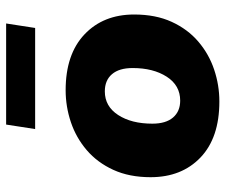

<svg xmlns="http://www.w3.org/2000/svg" viewBox="-76 -666 753 642"><g transform="rotate(-90 301.0 -345.5)"><path d="M282 11Q161 11 95 -52Q29 -115 29 -219Q29 -290 53.5 -343.5Q78 -397 119.5 -432.5Q161 -468 213 -485.5Q265 -503 320 -503Q440 -503 506.5 -440Q573 -377 573 -274Q573 -202 548.5 -148.5Q524 -95 482.5 -59.5Q441 -24 389 -6.5Q337 11 282 11ZM285 -120Q336 -120 365 -165Q394 -210 394 -279Q394 -324 373.5 -348Q353 -372 316 -372Q266 -372 237 -327.5Q208 -283 208 -213Q208 -168 228.5 -144Q249 -120 285 -120ZM190 -605 205 -702H543L528 -605Z"/></g></svg>

Font: Nunito Sans Black
Style: Italic
Weight: 900
Italic angle: -9°
Designer: Vernon Adams
Foundry: Vernon Adams
Version: Version 3.006; ttfautohint (v1.8.3)